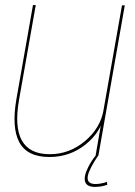

<svg xmlns="http://www.w3.org/2000/svg" viewBox="-20 -613 531 757"><path d="M357 0H368L472 -592H461L377 -116ZM121 -593H110L45 -224Q25 -110 56.2 -52Q87.5 6 175 6Q255.5 6 316.8 -43Q378 -92 389.5 -156.5L388.5 -180Q376 -107.5 314.5 -56.2Q253 -5 176 -5Q96.5 -5 66.2 -59Q36 -113 55.5 -222ZM353.5 124Q363 124 372.8 122.8Q382.5 121.5 390.8 119.2Q399 117 403 115.5L401.5 104Q397 106 389.5 108Q382 110 373.5 111.2Q365 112.5 356.5 112.5Q341 112.5 333.2 106.5Q325.5 100.5 325.5 89Q325.5 77 333.2 59.5Q341 42 351.2 25.2Q361.5 8.5 368 0H357.5Q350 8.5 339.5 25Q329 41.5 321.5 59.8Q314 78 314 92Q314 103.5 319 110.5Q324 117.5 333 120.8Q342 124 353.5 124Z"/></svg>

Font: Anybody UltraCondensed Thin Thin
Style: Italic
Weight: 250
Italic angle: -10°
Version: Version 1.111